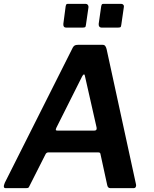

<svg xmlns="http://www.w3.org/2000/svg" viewBox="-21 -974 797 994"><path d="M8 0Q0 0 -1 -7Q-2 -14 4 -28L356 -728Q361 -737 367.5 -739.5Q374 -742 384 -742H510Q520 -742 524.5 -735Q529 -728 531 -719L683 -20Q685 -13 682 -6.5Q679 0 671 0H550Q537 0 534 -16L499 -177Q498 -185 488 -185H229Q219 -185 214 -174L130 -8Q128 -3 124.5 -1.5Q121 0 113 0H8ZM468 -298Q482 -298 479 -314L419 -579Q418 -589 413.5 -588.5Q409 -588 404 -578L271 -313Q267 -304 268 -301Q269 -298 276 -298ZM437 -936 424 -846Q423 -835 419 -833Q415 -831 403 -831H324Q313 -831 309.5 -836.5Q306 -842 307 -851L319 -942Q321 -950 323 -952Q325 -954 331 -954H423Q430 -954 434 -948.5Q438 -943 437 -936ZM620 -936 607 -846Q606 -835 602 -833Q598 -831 586 -831H507Q497 -831 493 -836.5Q489 -842 490 -851L503 -942Q505 -950 507 -952Q509 -954 515 -954H607Q614 -954 618 -948.5Q622 -943 620 -936Z"/></svg>

Font: Libre Franklin Thin SemiBold
Style: Italic
Weight: 600
Italic angle: -8°
Version: Version 3.000